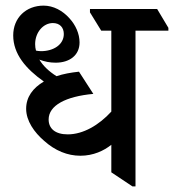

<svg xmlns="http://www.w3.org/2000/svg" viewBox="-20 -656 619 683"><path d="M266 -102C312 -102 350 -120 376 -141V-43L451 7H462V-547H579V-557L539 -624H300V-612L340 -547H376V-259C332 -211 276 -178 221 -178C176 -178 153 -199 153 -231C153 -281 214 -313 312 -322L261 -401C232 -398 205 -393 181 -385C154 -402 133 -422 120 -444C138 -437 157 -433 178 -433C227 -433 263 -459 263 -505C263 -536 249 -567 227 -591C203 -618 170 -636 135 -636C73 -636 27 -593 27 -530C27 -464 72 -411 136 -366C97 -343 73 -311 73 -269C73 -226 102 -185 137 -155C176 -120 220 -102 266 -102ZM105 -499C105 -541 134 -574 168 -574C193 -574 207 -558 207 -535C207 -497 170 -474 126 -474C119 -474 113 -475 108 -476C106 -483 105 -491 105 -499Z"/></svg>

Font: Noto Serif Devanagari SemiCondensed Medium
Style: Regular
Weight: 500
Width: 4
Designer: Universal Thirst, Indian Type Foundry and the Monotype Design Team
Foundry: Monotype Imaging Inc.
Version: Version 2.004